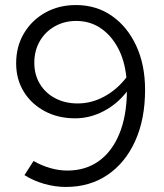

<svg xmlns="http://www.w3.org/2000/svg" viewBox="-20 -731 652 761"><path d="M281 -711Q362 -711 423.5 -668Q485 -625 520 -549.5Q555 -474 555 -375Q555 -259 516 -172.5Q477 -86 406.5 -38Q336 10 241 10Q198 10 154.5 -2.5Q111 -15 77 -37L113 -93Q144 -75 178.5 -65Q213 -55 247 -55Q319 -55 371.5 -92.5Q424 -130 453 -200.5Q482 -271 483 -368Q444 -318 390 -290Q336 -262 278 -262Q210 -262 157 -290.5Q104 -319 74 -368Q44 -417 44 -480Q44 -547 75 -599Q106 -651 159.5 -681Q213 -711 281 -711ZM288 -321Q343 -321 393.5 -348.5Q444 -376 481 -424Q474 -492 447 -542Q420 -592 378 -620Q336 -648 282 -648Q235 -648 197 -626.5Q159 -605 137.5 -567.5Q116 -530 116 -482Q116 -435 138 -398.5Q160 -362 199 -341.5Q238 -321 288 -321Z"/></svg>

Font: Red Hat Display Variable
Style: Regular
Weight: 400
Designer: Pentagram, MCKL
Foundry: Pentagram, MCKL
Version: Version 1.021